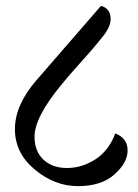

<svg xmlns="http://www.w3.org/2000/svg" viewBox="-20 -687 471 656"><path d="M374 -231Q416 -215 416 -173Q416 -131 371 -91Q326 -51 246.5 -51Q167 -51 99 -107.5Q31 -164 31 -245.5Q31 -327 102 -410L325 -667Q358 -658 358 -622Q358 -596 333 -564.5Q308 -533 290.5 -513Q273 -493 243 -459.5Q213 -426 191 -399Q98 -287 98 -220Q98 -170 128.5 -141.5Q159 -113 209 -113Q259 -113 305 -142Q351 -171 374 -231Z"/></svg>

Font: Laila
Style: Regular
Weight: 400
Version: Version 1.301;PS 1.0;hotconv 1.0.78;makeotf.lib2.5.61930; tt